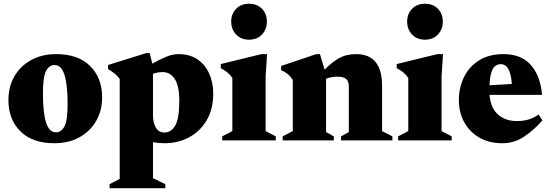

<svg xmlns="http://www.w3.org/2000/svg" viewBox="-20 -734 2878 1004"><path d="M264 15Q149.5 15 86.8 -47.2Q24 -109.5 24 -210.5Q24 -281 55.5 -335.2Q87 -389.5 143.2 -420.2Q199.5 -451 274 -451Q388.5 -451 451.2 -388.8Q514 -326.5 514 -225.5Q514 -155.5 482.5 -101Q451 -46.5 394.8 -15.8Q338.5 15 264 15ZM273 -42Q300.5 -42 317 -73.2Q333.5 -104.5 333.5 -190.5Q333.5 -291 317.2 -342.5Q301 -394 265 -394Q237.5 -394 221 -363Q204.5 -332 204.5 -245.5Q204.5 -145 220.8 -93.5Q237 -42 273 -42Z M844.5 229V250H553V229L606 201.5V-321.5Q584.5 -351 545 -372.5V-394L743.5 -456H763L776.5 -401Q813 -422 847.2 -436.5Q881.5 -451 914 -451Q972.5 -451 1012.8 -423.5Q1053 -396 1074 -349.2Q1095 -302.5 1095 -245Q1095 -162.5 1060.2 -104.2Q1025.5 -46 967.8 -15.5Q910 15 841 15Q809 15 780 9.5V197.5ZM917.5 -208Q917.5 -284.5 894 -320.8Q870.5 -357 830 -357Q819 -357 806 -355Q793 -353 780 -348V-131.5Q780 -92.5 795 -66.8Q810 -41 839.5 -41Q875 -41 896.2 -77.2Q917.5 -113.5 917.5 -208Z M1282 -526.5Q1240.5 -526.5 1214.8 -553.5Q1189 -580.5 1189 -621.5Q1189 -661.5 1214.8 -688Q1240.5 -714.5 1282 -714.5Q1324.5 -714.5 1350 -688Q1375.5 -661.5 1375.5 -621.5Q1375.5 -580.5 1350 -553.5Q1324.5 -526.5 1282 -526.5ZM1376.5 -451 1369 -334.5V-48.5L1422 -21V0H1142V-21L1195 -48.5V-326.5Q1183 -344 1168 -356Q1153 -368 1134.5 -377.5V-399L1347 -451Z M1763.5 -21 1804 -43.5V-279.5Q1804 -309.5 1790.2 -321.2Q1776.5 -333 1746 -333Q1711 -333 1685 -322V-43.5L1725.5 -21V0H1458V-21L1511 -48.5V-316.5Q1497.5 -336.5 1482.8 -348Q1468 -359.5 1450 -367.5V-389L1633.5 -451H1653L1677.5 -370Q1713 -405 1740.2 -422.2Q1767.5 -439.5 1792 -445.2Q1816.5 -451 1842.5 -451Q1978 -451 1978 -284.5V-48.5L2032 -21V0H1763.5Z M2202 -526.5Q2160.5 -526.5 2134.8 -553.5Q2109 -580.5 2109 -621.5Q2109 -661.5 2134.8 -688Q2160.5 -714.5 2202 -714.5Q2244.5 -714.5 2270 -688Q2295.5 -661.5 2295.5 -621.5Q2295.5 -580.5 2270 -553.5Q2244.5 -526.5 2202 -526.5ZM2296.5 -451 2289 -334.5V-48.5L2342 -21V0H2062V-21L2115 -48.5V-326.5Q2103 -344 2088 -356Q2073 -368 2054.5 -377.5V-399L2267 -451Z M2612.5 -451Q2706.5 -451 2756.2 -393.8Q2806 -336.5 2814.5 -238H2540Q2545 -170.5 2583.5 -135.8Q2622 -101 2682 -101Q2714.5 -101 2741 -108.2Q2767.5 -115.5 2796.5 -135L2816.5 -104.5Q2773.5 -55.5 2721.8 -20.2Q2670 15 2606.5 15Q2536.5 15 2485.5 -15Q2434.5 -45 2407 -96Q2379.5 -147 2379.5 -210.5Q2379.5 -275.5 2406 -330.2Q2432.5 -385 2484.5 -418Q2536.5 -451 2612.5 -451ZM2598.5 -398.5Q2584 -398.5 2571.2 -390Q2558.5 -381.5 2550.2 -357.8Q2542 -334 2539.5 -288L2656.5 -295Q2649.5 -398.5 2598.5 -398.5Z"/></svg>

Font: Newsreader Text ExtraBold
Style: Regular
Weight: 800
Designer: Hugues Gentile
Foundry: Production Type
Version: Version 1.001